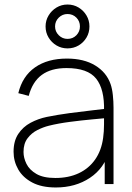

<svg xmlns="http://www.w3.org/2000/svg" viewBox="-20 -814 582 849"><path d="M278.5 -600Q252 -600 230 -613Q208 -626 194.8 -648Q181.5 -670 181.5 -697Q181.5 -723.5 194.8 -745.5Q208 -767.5 230 -780.8Q252 -794 278.5 -794Q305.5 -794 327.5 -780.8Q349.5 -767.5 362.5 -745.5Q375.5 -723.5 375.5 -697Q375.5 -670 362.5 -648Q349.5 -626 327.5 -613Q305.5 -600 278.5 -600ZM278.5 -642Q302 -642 317.8 -658.2Q333.5 -674.5 333.5 -697Q333.5 -720 317.8 -736Q302 -752 278.5 -752Q256 -752 239.8 -736Q223.5 -720 223.5 -697Q223.5 -674.5 239.8 -658.2Q256 -642 278.5 -642ZM227 15Q164 15 122.5 -7Q81 -29 60.5 -65Q40 -101 40 -143Q40 -190.5 60.8 -221.8Q81.5 -253 115 -271Q148.5 -289 187 -297Q234 -306.5 287.8 -313.8Q341.5 -321 387 -326Q432.5 -331 455 -334L440 -324Q442.5 -419.5 405.2 -466.2Q368 -513 274 -513Q206 -513 164.8 -482.8Q123.5 -452.5 107 -390L61 -402Q79 -477 134.8 -516Q190.5 -555 276 -555Q351 -555 401 -524.5Q451 -494 469 -442Q476 -422 479 -393.5Q482 -365 482 -338V0H443V-148L463 -147Q441.5 -70 377.5 -27.5Q313.5 15 227 15ZM225 -27Q283.5 -27 328.2 -48Q373 -69 400.8 -108.8Q428.5 -148.5 436 -204Q440 -232 440 -264Q440 -296 440 -310L462 -293Q435.5 -290.5 388.8 -286.2Q342 -282 290 -275.2Q238 -268.5 196 -258Q171.5 -252 145.5 -239Q119.5 -226 101.8 -202.5Q84 -179 84 -142Q84 -116 97 -89.5Q110 -63 140.8 -45Q171.5 -27 225 -27Z"/></svg>

Font: Manrope ExtraLight
Style: Regular
Weight: 200
Designer: Mikhail Sharanda
Foundry: Mikhail Sharanda
Version: Version 4.505